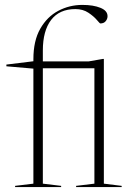

<svg xmlns="http://www.w3.org/2000/svg" viewBox="-20 -762 532 782"><path d="M154.5 -14 229 -5V0H41.5V-5L116 -14V-482.5L6 -492V-499L116 -512.5V-521Q116 -596 144 -645Q172 -694 217.5 -718Q263 -742 315.5 -742Q360 -742 389 -730.2Q418 -718.5 418 -696Q418 -685 410.5 -675.8Q403 -666.5 388.5 -666.5Q386.5 -666.5 374.2 -681Q362 -695.5 340 -710.2Q318 -725 287 -725Q222 -725 188.2 -680.8Q154.5 -636.5 154.5 -556.5V-512H341.5L399 -522H403V-14L475.5 -5V0H290V-5L364.5 -14V-484H154.5Z"/></svg>

Font: Newsreader Display ExtraLight
Style: Regular
Weight: 275
Designer: Hugues Gentile
Foundry: Production Type
Version: Version 1.001